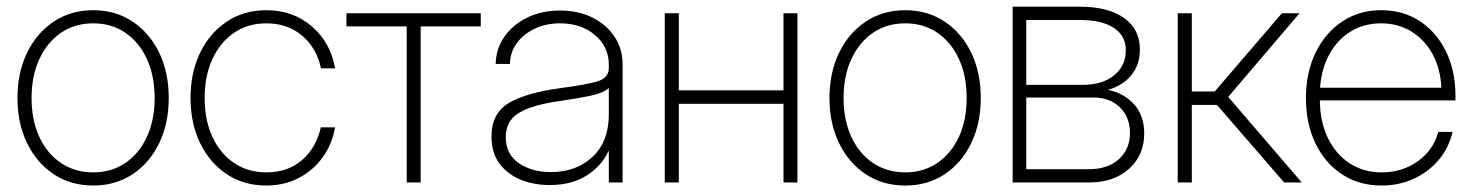

<svg xmlns="http://www.w3.org/2000/svg" viewBox="-20 -556 4486 585"><path d="M264.2 9.3Q195.8 9.3 143.8 -25.1Q91.8 -59.6 62.5 -119.9Q33.2 -180.2 33.2 -257.3Q33.2 -335 62.5 -395.3Q91.8 -455.6 143.8 -490.2Q195.8 -524.9 264.2 -524.9Q332 -524.9 384 -490.2Q436 -455.6 465.1 -395.3Q494.1 -335 494.1 -257.3Q494.1 -180.2 465.1 -119.9Q436 -59.6 384 -25.1Q332 9.3 264.2 9.3ZM264.2 -30.8Q319.8 -30.8 362.1 -59.6Q404.3 -88.4 427.7 -139.4Q451.2 -190.4 451.2 -257.3Q451.2 -324.7 427.7 -376Q404.3 -427.2 362.1 -456.1Q319.8 -484.9 264.2 -484.9Q208 -484.9 165.8 -456.1Q123.5 -427.2 99.9 -376Q76.2 -324.7 76.2 -257.3Q76.2 -190.4 99.6 -139.4Q123 -88.4 165.5 -59.6Q208 -30.8 264.2 -30.8Z M791.5 9.3Q723.1 9.3 671.1 -25.1Q619.1 -59.6 589.8 -119.9Q560.5 -180.2 560.5 -257.3Q560.5 -335 589.8 -395.3Q619.1 -455.6 671.1 -490.2Q723.1 -524.9 791.5 -524.9Q873 -524.9 930.2 -475.6Q987.3 -426.3 1001 -347.7H958Q944.8 -409.7 900.6 -447.3Q856.4 -484.9 791.5 -484.9Q735.4 -484.9 693.1 -456.1Q650.9 -427.2 627.2 -376Q603.5 -324.7 603.5 -257.3Q603.5 -190.4 627 -139.4Q650.4 -88.4 692.9 -59.6Q735.4 -30.8 791.5 -30.8Q856.9 -30.8 900.1 -68.1Q943.4 -105.5 957.5 -168H1001Q991.7 -115.7 962.6 -75.9Q933.6 -36.1 889.6 -13.4Q845.7 9.3 791.5 9.3Z M1219.2 0V-475.6H1035.6V-515.6H1444.8V-475.6H1261.7V0Z M1654.3 7.8Q1606.9 7.8 1566.9 -8.3Q1526.9 -24.4 1502.2 -57.1Q1477.5 -89.8 1477.5 -140.1Q1477.5 -211.4 1531.2 -242.7Q1585 -273.9 1688.5 -287.6Q1759.3 -296.9 1797.1 -307.1Q1835 -317.4 1835 -348.6V-359.4Q1835 -413.1 1793 -449Q1751 -484.9 1686.5 -484.9Q1643.6 -484.9 1609.1 -468.5Q1574.7 -452.1 1554.4 -424.3Q1534.2 -396.5 1533.7 -361.3H1490.2Q1491.2 -407.7 1517.1 -444.6Q1543 -481.4 1586.9 -502.7Q1630.9 -523.9 1686.5 -523.9Q1741.7 -523.9 1784.7 -502.7Q1827.6 -481.4 1852.3 -444.3Q1877 -407.2 1877 -359.4V0H1835V-95.2H1833.5Q1814 -51.3 1768.3 -21.7Q1722.7 7.8 1654.3 7.8ZM1658.2 -31.7Q1735.8 -31.7 1785.4 -78.1Q1835 -124.5 1835 -207.5V-287.6Q1817.4 -272.5 1780.8 -264.6Q1744.1 -256.8 1687.5 -248.5Q1602.5 -236.8 1561.8 -212.4Q1521 -188 1521 -138.2Q1521 -86.4 1560.5 -59.1Q1600.1 -31.7 1658.2 -31.7Z M2048.3 -515.6V-280.8H2367.2V-515.6H2409.7V0H2367.2V-239.7H2048.3V0H2005.4V-515.6Z M2738.3 9.3Q2669.9 9.3 2617.9 -25.1Q2565.9 -59.6 2536.6 -119.9Q2507.3 -180.2 2507.3 -257.3Q2507.3 -335 2536.6 -395.3Q2565.9 -455.6 2617.9 -490.2Q2669.9 -524.9 2738.3 -524.9Q2806.2 -524.9 2858.2 -490.2Q2910.2 -455.6 2939.2 -395.3Q2968.3 -335 2968.3 -257.3Q2968.3 -180.2 2939.2 -119.9Q2910.2 -59.6 2858.2 -25.1Q2806.2 9.3 2738.3 9.3ZM2738.3 -30.8Q2793.9 -30.8 2836.2 -59.6Q2878.4 -88.4 2901.9 -139.4Q2925.3 -190.4 2925.3 -257.3Q2925.3 -324.7 2901.9 -376Q2878.4 -427.2 2836.2 -456.1Q2793.9 -484.9 2738.3 -484.9Q2682.1 -484.9 2639.9 -456.1Q2597.7 -427.2 2574 -376Q2550.3 -324.7 2550.3 -257.3Q2550.3 -190.4 2573.7 -139.4Q2597.2 -88.4 2639.6 -59.6Q2682.1 -30.8 2738.3 -30.8Z M3065.4 0V-535.6H3270Q3356 -535.6 3404.5 -501.5Q3453.1 -467.3 3453.1 -404.8Q3453.1 -358.4 3426.5 -326.4Q3399.9 -294.4 3355.5 -282.2Q3404.3 -272.5 3435.3 -238.3Q3466.3 -204.1 3466.3 -148.9Q3466.3 -83 3419.9 -41.5Q3373.5 0 3298.3 0ZM3106.9 -40.5H3298.3Q3355 -40.5 3388.9 -70.8Q3422.9 -101.1 3422.9 -151.4Q3422.9 -198.7 3392.3 -228.8Q3361.8 -258.8 3312.5 -258.8H3106.9ZM3106.9 -297.4H3278.3Q3338.4 -297.4 3374.3 -326.2Q3410.2 -355 3410.2 -402.8Q3410.2 -447.3 3373.5 -471.2Q3336.9 -495.1 3270 -495.1H3106.9Z M3568.4 0V-515.6H3611.3V-277.3H3681.2L3885.7 -515.6H3939.5L3722.2 -260.7L3946.3 0H3892.6L3688 -236.3H3611.3V0Z M4189.9 9.3Q4120.1 9.3 4068.1 -25.4Q4016.1 -60.1 3987.5 -120.1Q3959 -180.2 3959 -257.3Q3959 -335 3988.3 -395.3Q4017.6 -455.6 4069.1 -490.2Q4120.6 -524.9 4188 -524.9Q4255.9 -524.9 4306.9 -491Q4357.9 -457 4386.2 -398.4Q4414.6 -339.8 4414.6 -265.1V-250H4001.5Q4002 -185.5 4025.6 -136.2Q4049.3 -86.9 4091.6 -58.8Q4133.8 -30.8 4189.9 -30.8Q4252 -30.8 4299.6 -64.5Q4347.2 -98.1 4362.3 -154.3H4405.8Q4394.5 -105 4363.3 -68.4Q4332 -31.7 4287.1 -11.2Q4242.2 9.3 4189.9 9.3ZM4002 -288.6H4371.6Q4369.1 -346.7 4345 -390.9Q4320.8 -435.1 4280.3 -460Q4239.7 -484.9 4188 -484.9Q4136.2 -484.9 4095.7 -460.2Q4055.2 -435.5 4030.8 -391.4Q4006.3 -347.2 4002 -288.6Z"/></svg>

Font: Inter Display ExtraLight
Style: Regular
Weight: 200
Designer: Rasmus Andersson
Foundry: rsms
Version: Version 4.000;git-a52131595